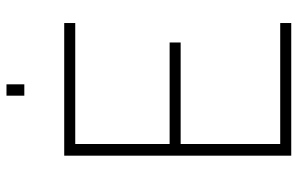

<svg xmlns="http://www.w3.org/2000/svg" viewBox="-183 -735 918 592"><g transform="rotate(-90 276.0 -439.0)"><path d="M92 0V-700H501V-666H128V-375H441V-341H128V-34H501V0ZM277 -823V-878H312V-823Z"/></g></svg>

Font: Titillium Web
Style: Thin
Weight: 200
Version: Version 1.001;PS 57.000;hotconv 1.0.70;makeotf.lib2.5.55311